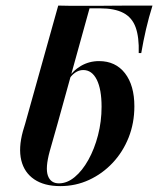

<svg xmlns="http://www.w3.org/2000/svg" viewBox="-20 -643 556 675"><path d="M191.9 11.3Q135.5 11.3 100.4 -12.5Q65.3 -36.3 54.8 -79.4Q44.4 -122.6 60.5 -181.5L68.5 -208.1H182.3L154.8 -111.3Q138.7 -52.4 148.4 -25.4Q158.1 1.6 187.1 1.6Q216.1 1.6 242.7 -20.6Q269.4 -42.7 290.7 -81Q312.1 -119.4 324.6 -167.7Q337.1 -216.1 337.1 -267.7Q337.1 -329 320.2 -362.9Q303.2 -396.8 272.6 -396.8Q257.3 -396.8 243.5 -387.1Q229.8 -377.4 218.5 -358.1V-365.3Q235.5 -394.4 264.5 -411.3Q293.5 -428.2 328.2 -428.2Q386.3 -428.2 419.4 -385.5Q452.4 -342.7 452.4 -269.4Q452.4 -210.5 432.3 -159.7Q412.1 -108.9 376.2 -70.6Q340.3 -32.3 293.1 -10.5Q246 11.3 191.9 11.3ZM68.5 -208.1 184.7 -623.4Q200.8 -622.6 226.6 -622.6Q252.4 -622.6 286.3 -622.6Q307.3 -622.6 329.8 -622.6Q352.4 -622.6 379.4 -623Q406.5 -623.4 439.9 -623.4Q473.4 -623.4 516.1 -623.4Q503.2 -582.3 493.5 -540.7Q483.9 -499.2 476.6 -456.5H467.7Q469.4 -512.1 456.9 -546.8Q444.4 -581.5 413.7 -597.6Q383.1 -613.7 331.5 -613.7H292.7L295.2 -615.3L182.3 -208.1Z"/></svg>

Font: Playfair 144pt
Style: Bold Italic
Weight: 700
Italic angle: -15.6°
Designer: Claus Eggers Sørensen
Foundry: Claus Eggers Sørensen
Version: Version 2.203